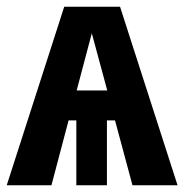

<svg xmlns="http://www.w3.org/2000/svg" viewBox="-25 -551 548 571"><path d="M369 0 317 -193H293V0H202V-193H179L128 0H-5L166 -531H332L503 0ZM203 -282H294L248 -452Z"/></svg>

Font: Fira Sans Extra Condensed
Style: Bold
Weight: 700
Width: 1
Designer: Carrois Corporate & Edenspiekermann AG
Foundry: Carrois Corporate GbR & Edenspiekermann AG
Version: Version 4.203